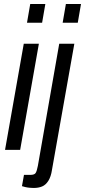

<svg xmlns="http://www.w3.org/2000/svg" viewBox="-20 -744 422 953"><path d="M114 -631 130 -724H205L189 -631ZM5 0 98 -527H173L80 0ZM291 -631 307 -724H382L366 -631ZM147 189Q140 189 128 188Q116 187 105.5 184.5Q95 182 89 180L99 124H131Q151 124 157 114.5Q163 105 168 79L274 -527H349L238 99Q233 133 220 153.5Q207 174 189 181.5Q171 189 147 189Z"/></svg>

Font: Archivo ExtraCondensed
Style: Italic
Weight: 400
Width: 2
Italic angle: -10°
Designer: Hector Gatti
Foundry: Omnibus-Type
Version: Version 2.001